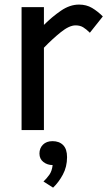

<svg xmlns="http://www.w3.org/2000/svg" viewBox="-20 -582 492 859"><path d="M76.5 0V-550H176.5V-470.5Q212.5 -506.5 252.5 -534Q292.5 -561.5 333.5 -561.5Q366.5 -561.5 391.8 -546.5Q417 -531.5 440 -508.5L382 -435.5Q366 -451.5 352 -460Q338 -468.5 318 -468.5Q290 -468.5 251.8 -437.8Q213.5 -407 176.5 -368.5V0ZM217.5 257.5 174.5 230Q188.5 217 200.5 200.2Q212.5 183.5 215.5 156.5Q192 156.5 174.2 142.8Q156.5 129 156.5 105Q156.5 81 172.2 65.2Q188 49.5 215 49.5Q245 49.5 262.5 67.2Q280 85 280 121Q280 164.5 261 199.5Q242 234.5 217.5 257.5Z"/></svg>

Font: Junction Medium
Style: Regular
Weight: 500
Designer: Caroline Hadilaksono
Foundry: Caroline Hadilaksono, Tyler Finck, The League of Moveable Type
Version: Version 2.000; ttfautohint (v1.8.3)